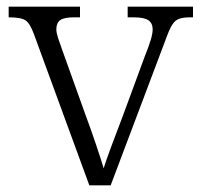

<svg xmlns="http://www.w3.org/2000/svg" viewBox="-20 -556 604 576"><path d="M82 -453Q70 -486 56.5 -495Q43 -504 6 -504V-536H220V-504H202Q172 -504 160.5 -495.5Q149 -487 149 -468Q149 -458 154.5 -441Q160 -424 166 -408L237 -210Q252 -170 267.5 -124Q283 -78 291 -51Q297 -71 312.5 -113Q328 -155 348 -207L414 -386Q426 -416 432 -435.5Q438 -455 438 -468Q438 -486 425.5 -495Q413 -504 381 -504H363V-536H559V-504H551Q529 -504 517 -499.5Q505 -495 496.5 -481.5Q488 -468 478 -440L312 0H248Z"/></svg>

Font: Noto Serif Gurmukhi Light
Style: Regular
Weight: 300
Designer: Vaibhav Singh and the Monotype Design Team
Foundry: Monotype Imaging Inc.
Version: Version 2.004; ttfautohint (v1.8.4.7-5d5b)